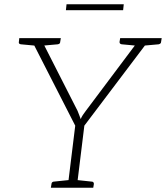

<svg xmlns="http://www.w3.org/2000/svg" viewBox="-20 -886 783 906"><path d="M299 0 335 -293 124 -706H162Q168 -706 171 -703Q174 -700 177 -695L346 -363Q351 -352 354 -342.5Q357 -333 361 -324Q364 -333 371 -343.5Q378 -354 385 -363L634 -695Q637 -699 641.5 -702.5Q646 -706 652 -706H690L378 -293L342 0ZM150 -681 153 -706H191L188 -681ZM615 -681 618 -706H665L661 -681ZM163 -706 153 -670 78 -677Q73 -678 70.5 -680.5Q68 -683 69 -688L71 -706ZM267 -706 264 -688Q264 -683 261 -680.5Q258 -678 253 -677L175 -670L176 -706ZM638 -706 629 -670 554 -677Q549 -678 546.5 -680.5Q544 -683 544 -688L547 -706ZM743 -706 740 -688Q740 -683 736.5 -680.5Q733 -678 729 -677L651 -670V-706ZM220 0 223 -18Q223 -23 226.5 -26Q230 -29 234 -29L311 -37L312 0ZM329 0 338 -37 413 -29Q418 -29 420.5 -26Q423 -23 423 -18L420 0ZM291 -838 294 -866H564L561 -838Z"/></svg>

Font: Aleo ExtraLight
Style: Italic
Weight: 250
Italic angle: -7°
Designer: Alessio Laiso
Foundry: Alessio Laiso
Version: Version 2.001;gftools[0.9.29]